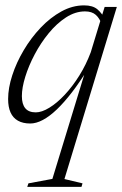

<svg xmlns="http://www.w3.org/2000/svg" viewBox="-20 -462 466 733"><path d="M180 221 308.5 -199.5H316Q285 -149 255 -110Q225 -71 197 -44.2Q169 -17.5 143.5 -4Q118 9.5 95.5 9.5Q67.5 9.5 48.5 -1.2Q29.5 -12 20.2 -32.8Q11 -53.5 11 -84Q11 -126 26.8 -174.5Q42.5 -223 70.5 -270.2Q98.5 -317.5 135.2 -356.2Q172 -395 214.2 -418.2Q256.5 -441.5 301 -441.5Q334 -441.5 351.8 -426.5Q369.5 -411.5 383.5 -384.5L368.5 -368Q361 -391.5 346 -405Q331 -418.5 304.5 -418.5Q267.5 -418.5 232 -395.5Q196.5 -372.5 166 -335.2Q135.5 -298 112.5 -254.5Q89.5 -211 76.5 -169Q63.5 -127 63.5 -95Q63.5 -64.5 76.5 -48.8Q89.5 -33 116.5 -33Q139.5 -33 168.5 -50.8Q197.5 -68.5 227 -100Q256.5 -131.5 282.5 -173Q308.5 -214.5 326.5 -262.5L367.5 -397L379.5 -435.5H426L226 221.5L295 238L291 251.5H84L88.5 238Z"/></svg>

Font: Newsreader 24pt Light
Style: Italic
Weight: 300
Italic angle: -17°
Designer: Hugues Gentile
Foundry: Production Type
Version: Version 1.003